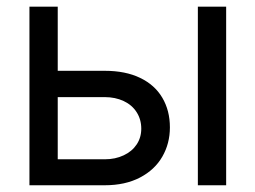

<svg xmlns="http://www.w3.org/2000/svg" viewBox="-20 -550 758 570"><path d="M484.4 -171.9Q484.4 -124 461.9 -85Q439.5 -45.9 395.5 -22.9Q351.6 0 291 0H67.4V-530.3H151.4V-77.1H291Q322.3 -77.1 347.2 -88.9Q372.1 -100.6 385.7 -121.1Q399.4 -141.6 399.4 -168Q399.4 -195.3 385.7 -216.8Q372.1 -238.3 347.2 -250Q322.3 -261.7 291 -261.7H137.7V-339.8H291Q352.5 -339.8 396 -318.8Q439.5 -297.9 461.9 -259.8Q484.4 -221.7 484.4 -171.9ZM567.4 -530.3H651.4V0H567.4Z"/></svg>

Font: Pretendard GOV Variable
Style: Regular
Weight: 400
Designer: Base glyphs from Inter by Rasmus Andersson; Hangul glyphs from Noto Sans CJK(Source Han Sans) by Jang Soo-young and Kang
Foundry: Kil Hyung-jin
Version: Version 1.307;Glyphs 3.2 (3192)